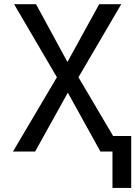

<svg xmlns="http://www.w3.org/2000/svg" viewBox="-20 -731 653 926"><path d="M305.2 -432.1 153.8 -710.9H47.9L254.4 -358.4L42.5 0H149.4L307.1 -284.2L464.4 0H569.8L358.4 -358.4L564.9 -710.9H458.5ZM612.8 175.3V-75.2H522.5V175.3Z"/></svg>

Font: RobotoMono Nerd Font
Style: Regular
Weight: 400
Monospace: yes
Designer: Google
Version: Version 3.000;Nerd Fonts 3.2.1